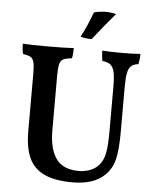

<svg xmlns="http://www.w3.org/2000/svg" viewBox="-59 -929 799 987"><g transform="rotate(5 340.5 -435.0)"><path d="M519 -47Q463 9 353 9Q259 9 204.5 -17.5Q150 -44 126.5 -97Q103 -150 103 -233V-532Q103 -571 98 -589.5Q93 -608 81 -615Q69 -622 42 -626Q36 -645 36 -679Q76 -676 157 -676Q252 -676 299 -679Q299 -647 294 -626Q263 -623 249.5 -616Q236 -609 231 -590.5Q226 -572 226 -532V-248Q226 -154 261.5 -103Q297 -52 380 -52Q407 -52 434.5 -61.5Q462 -71 480 -91Q502 -114 510.5 -152Q519 -190 519 -268V-497Q519 -547 513.5 -573Q508 -599 494 -611Q480 -623 451 -626Q446 -654 446 -679Q482 -676 545 -676Q604 -676 643 -679Q643 -652 637 -626Q613 -623 600 -611.5Q587 -600 582 -574.5Q577 -549 577 -500V-271Q577 -180 565 -130Q553 -80 519 -47ZM329 -741Q362 -804 386 -871Q418 -879 447 -879Q474 -879 500 -872Q448 -812 386 -733Q352 -733 329 -741Z"/></g></svg>

Font: Vollkorn SC SemiBold
Style: Regular
Weight: 600
Designer: Friedrich Althausen
Foundry: Friedrich Althausen
Version: Version 4.015